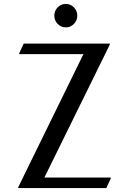

<svg xmlns="http://www.w3.org/2000/svg" viewBox="-20 -960 659 980"><path d="M73.2 0V-4.9L405.8 -683.6H78.1V-688.5L101.1 -737.3H540.5V-732.4L206.5 -53.7H545.4V-48.8L522.5 0ZM274.4 -837.9Q257.3 -855.5 257.3 -880.1Q257.3 -904.8 274.4 -922.4Q291.5 -939.9 315.9 -939.9Q340.3 -939.9 357.4 -922.4Q374.5 -904.8 374.5 -880.1Q374.5 -855.5 357.4 -837.9Q340.3 -820.3 315.9 -820.3Q291.5 -820.3 274.4 -837.9Z"/></svg>

Font: Nova Slim
Style: Book
Weight: 400
Version: Version 2.000